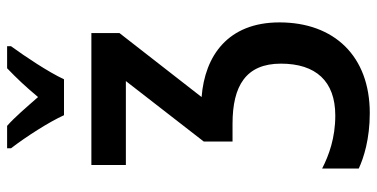

<svg xmlns="http://www.w3.org/2000/svg" viewBox="-280 -540 1060 540"><g transform="rotate(-90 250.0 -270.0)"><path d="M196 -620H297C318 -665 361 -729 390 -769V-780H328C298 -751 279 -731 247 -693C218 -726 190 -759 166 -780H103V-769C136 -726 177 -662 196 -620ZM202 240C362 240 457 140 457 -14C457 -159 363 -224 247 -233L427 -464V-543H56V-446H292L122 -227V-146H172C279 -146 341 -108 341 -10C341 88 292 143 195 143C132 143 83 125 46 106V209C76 223 129 240 202 240Z"/></g></svg>

Font: Noto Sans Mono ExtraCondensed SemiBold
Style: Regular
Weight: 600
Width: 2
Designer: Monotype Design Team
Foundry: Monotype Imaging Inc.
Version: Version 2.014